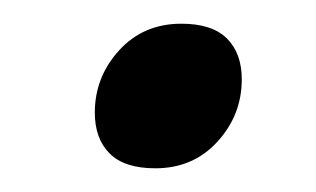

<svg xmlns="http://www.w3.org/2000/svg" viewBox="-20 -412 267 162"><path d="M60 -317Q60 -347 80.5 -369.5Q101 -392 133 -392Q159 -392 171.5 -379.5Q184 -367 184 -345Q184 -315 163.5 -292.5Q143 -270 111 -270Q85 -270 72.5 -282.5Q60 -295 60 -317Z"/></svg>

Font: Philosopher
Style: Bold Italic
Weight: 700
Italic angle: -10°
Designer: Jovanny Lemonad
Foundry: Jovanny Lemonad
Version: Version 2.000